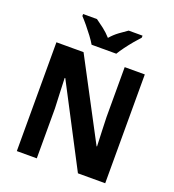

<svg xmlns="http://www.w3.org/2000/svg" viewBox="-163 -1125 1072 1184"><g transform="rotate(20 373.0 -533.0)"><path d="M663 -66H484L210 -591H206Q208 -534 210 -487Q212 -440 214 -394V-66H83V-780H261L535 -262H538Q536 -319 534 -363Q532 -407 531 -453V-780H663ZM292 -840Q280 -861 259.5 -888.5Q239 -916 217 -942.5Q195 -969 178 -987V-1000H269Q292 -984 320 -962.5Q348 -941 372 -914Q396 -942 424.5 -963Q453 -984 477 -1000H568V-987Q551 -969 529 -942.5Q507 -916 487 -889Q467 -862 454 -840Z"/></g></svg>

Font: Noto Sans Malayalam UI SemiCondensed
Style: Bold
Weight: 700
Width: 4
Designer: Jelle Bosma - Monotype Design Team
Foundry: Monotype Imaging Inc.
Version: Version 2.104; ttfautohint (v1.8.4.7-5d5b)